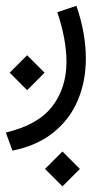

<svg xmlns="http://www.w3.org/2000/svg" viewBox="-20 -270 375 677"><path d="M200.2 264.2 261.7 325.7 200.2 387.2 138.7 325.7ZM75.7 -75.2 137.2 -13.7 75.7 47.9 14.2 -13.7ZM23.9 261.2 0.5 197.3Q114.3 170.4 164.3 105Q214.4 39.6 214.4 -51.8Q214.4 -92.3 206.1 -136.2Q197.8 -180.2 182.1 -227.1L249.5 -249.5Q282.7 -152.8 282.7 -63.5Q282.7 16.1 254.6 83Q226.6 149.9 169.2 196.5Q111.8 243.2 23.9 261.2Z"/></svg>

Font: Vazirmatn UI FD Light
Style: Regular
Weight: 300
Designer: Saber Rastikerdar
Foundry: Saber Rastikerdar
Version: Version 33.003